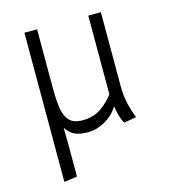

<svg xmlns="http://www.w3.org/2000/svg" viewBox="-109 -615 819 913"><g transform="rotate(-15 300.0 -158.0)"><path d="M471.5 -525V-161.5Q471.5 -109.5 482.2 -68Q493 -26.5 504 0L443.5 11Q434 -2 426.2 -30Q418.5 -58 416 -76Q392 -36.5 350 -13Q308 10.5 267.5 10.5Q223.5 10.5 200.2 -1Q177 -12.5 158.5 -40Q158 -16 158.8 3.2Q159.5 22.5 159.5 29V200.5L95 209.5V-525H157.5V-232Q157.5 -176.5 163.8 -135.8Q170 -95 191 -73Q212 -51 256 -51Q309.5 -51 347.5 -77.8Q385.5 -104.5 409.5 -137.5V-525Z"/></g></svg>

Font: Fira Code Light Light
Style: Regular
Weight: 300
Monospace: yes
Version: Version 5.002